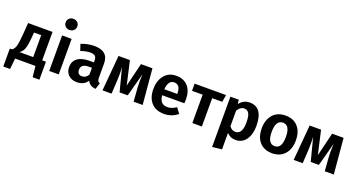

<svg xmlns="http://www.w3.org/2000/svg" viewBox="-53 -1637 5012 2691"><g transform="rotate(20 2453.5 -291.5)"><path d="M349 -433H242L236 -360Q226 -237 206.5 -185Q187 -133 143 -106H349ZM539 -106V162H438L421 0H118L101 162H0V-106H34Q63 -126 79 -171.5Q95 -217 105 -346L119 -530H483V-106Z M768 0H626V-530H768ZM634 -779.5Q658 -803 696 -803Q734 -803 758.5 -779.5Q783 -756 783 -720Q783 -684 758.5 -660.5Q734 -637 696 -637Q658 -637 634 -660.5Q610 -684 610 -720Q610 -756 634 -779.5Z M1080 -86Q1140 -86 1174 -145V-246H1127Q1012 -246 1012 -160Q1012 -125 1029.5 -105.5Q1047 -86 1080 -86ZM1313 -361V-147Q1313 -116 1322 -101.5Q1331 -87 1352 -80L1322 14Q1229 6 1200 -64Q1148 16 1041 16Q962 16 915.5 -29.5Q869 -75 869 -148Q869 -235 932 -281Q995 -327 1113 -327H1174V-353Q1174 -402 1152 -421Q1130 -440 1079 -440Q1023 -440 939 -412L907 -507Q1006 -546 1103 -546Q1313 -546 1313 -361Z M2020 0H1885L1870 -204Q1867 -248 1867 -288Q1867 -316 1871 -402L1777 -55H1656L1566 -401Q1570 -350 1570 -290Q1570 -261 1568 -205L1556 0H1421L1467 -530H1637L1717 -179L1802 -530H1973Z M2423 -311V-317Q2423 -449 2328 -449Q2241 -449 2230 -311ZM2564 -277Q2564 -267 2561 -222H2230Q2237 -150 2269 -120Q2301 -90 2356 -90Q2419 -90 2485 -136L2544 -56Q2455 16 2343 16Q2218 16 2151 -59Q2084 -134 2084 -262Q2084 -386 2148 -466Q2212 -546 2325 -546Q2438 -546 2501 -475Q2564 -404 2564 -277Z M3053 -423H2903V0H2761V-423H2602V-530H3071Z M3367 -90Q3471 -90 3471 -265Q3471 -361 3447.5 -401Q3424 -441 3376 -441Q3319 -441 3278 -373V-142Q3312 -90 3367 -90ZM3420 -546Q3619 -546 3619 -266Q3619 -141 3563 -62.5Q3507 16 3409 16Q3328 16 3278 -41V204L3136 220V-530H3261L3268 -468Q3329 -546 3420 -546Z M3955 -440Q3848 -440 3848 -265Q3848 -90 3954 -90Q4060 -90 4060 -265Q4060 -440 3955 -440ZM4208 -265Q4208 -138 4140 -61Q4072 16 3954 16Q3835 16 3767.5 -58.5Q3700 -133 3700 -265Q3700 -393 3768 -469.5Q3836 -546 3955 -546Q4074 -546 4141 -471.5Q4208 -397 4208 -265Z M4871 0H4736L4721 -204Q4718 -248 4718 -288Q4718 -316 4722 -402L4628 -55H4507L4417 -401Q4421 -350 4421 -290Q4421 -261 4419 -205L4407 0H4272L4318 -530H4488L4568 -179L4653 -530H4824Z"/></g></svg>

Font: FiraSans
Style: Regular
Weight: 600
Designer: Carrois Corporate & Edenspiekermann AG
Foundry: Carrois Corporate GbR & Edenspiekermann AG
Version: Version 3.106;PS 003.106;hotconv 1.0.70;makeotf.lib2.5.58329